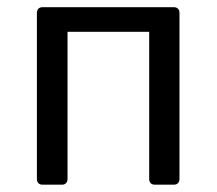

<svg xmlns="http://www.w3.org/2000/svg" viewBox="-20 -506 594 526"><path d="M81.1 -470.7V-15.6C81.1 -5.9 86.9 0 96.7 0H149.4C159.2 0 165 -5.9 165 -15.6V-418.9H388.7V-15.6C388.7 -5.9 394.5 0 404.3 0H456.1C465.8 0 471.7 -5.9 471.7 -15.6V-470.7C471.7 -480.5 465.8 -486.3 456.1 -486.3H96.7C86.9 -486.3 81.1 -480.5 81.1 -470.7Z"/></svg>

Font: Ed Sans Neue
Style: Regular
Weight: 400
Designer: Stephen Hutchings
Version: Version 1.004;PS 001.004;hotconv 1.0.88;makeotf.lib2.5.64775